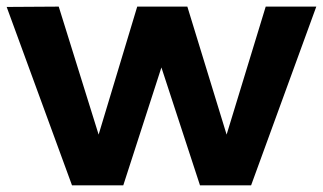

<svg xmlns="http://www.w3.org/2000/svg" viewBox="-23 -558 972 578"><path d="M-2.9 -537.1 153.8 -538.1 273.9 -152.8 390.1 -538.1H541L659.2 -152.8L776.9 -538.1H929.2L732.9 0H579.1L462.9 -355L348.1 0H193.8Z"/></svg>

Font: Montserrat Semi Bold
Style: Regular
Weight: 600
Designer: Julieta Ulanovsky
Foundry: Julieta Ulanovsky
Version: Version 3.001;PS 003.001;hotconv 1.0.70;makeotf.lib2.5.58329